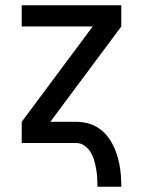

<svg xmlns="http://www.w3.org/2000/svg" viewBox="-20 -540 540 725"><path d="M348 165Q348 148 347 131Q346 114 343 97.5Q340 81 335.5 65Q331 49 322 34.5Q313 20 299 10Q285 0 268 0H62V-80L330 -440H62V-520H438V-440L170 -80H268Q289 -80 309.5 -75Q330 -70 348 -59Q366 -48 380 -32Q394 -16 404 2.5Q414 21 420.5 41Q427 61 431 81.5Q435 102 436.5 123Q438 144 438 165Z"/></svg>

Font: Iosevka SS04 Medium
Style: Regular
Weight: 500
Monospace: yes
Designer: Belleve Invis
Foundry: Belleve Invis
Version: Version 19.0.0; ttfautohint (v1.8.4)